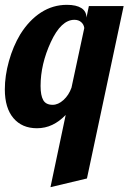

<svg xmlns="http://www.w3.org/2000/svg" viewBox="-33 -525 539 795"><path d="M244 -505Q283 -505 304 -491.5Q325 -478 325 -452L335 -500H479L327 214L176 250L239 -49Q213 -22 183.5 -8Q154 6 120 6Q58 6 22.5 -36Q-13 -78 -13 -155Q-13 -211 4 -272Q21 -333 51 -383Q88 -442 137 -473.5Q186 -505 244 -505ZM316 -409Q314 -424 303 -433.5Q292 -443 275 -443Q220 -443 177.5 -351Q135 -259 135 -169Q135 -130 146 -110.5Q157 -91 185 -91Q208 -91 230 -111Q252 -131 263 -162Z"/></svg>

Font: Galada
Style: Regular
Weight: 400
Designer: Latin by Pablo Impallari, Bengali by Jeremie Hornus, Yoann Minet, and Juan Bruce
Foundry: black foundry
Version: Version 1.261;PS 1.261;hotconv 1.0.86;makeotf.lib2.5.63406